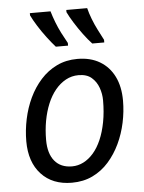

<svg xmlns="http://www.w3.org/2000/svg" viewBox="-54 -810 645 861"><g transform="rotate(-5 268.0 -379.0)"><path d="M235 8Q148 8 97.5 -46.5Q47 -101 47 -195Q47 -244 57.5 -294Q68 -344 89 -388.5Q110 -433 141.5 -468Q173 -503 214.5 -523Q256 -543 307 -543Q366 -543 408 -518Q450 -493 472.5 -447.5Q495 -402 495 -339Q495 -290 484.5 -240.5Q474 -191 453 -146.5Q432 -102 401 -67Q370 -32 328.5 -12Q287 8 235 8ZM242 -65Q269 -65 293.5 -77.5Q318 -90 338.5 -113.5Q359 -137 374 -171.5Q389 -206 397.5 -250.5Q406 -295 406 -348Q406 -377 396 -405Q386 -433 364.5 -451.5Q343 -470 306 -470Q275 -470 248.5 -455.5Q222 -441 201 -415.5Q180 -390 165.5 -355Q151 -320 143.5 -279Q136 -238 136 -193Q136 -132 163.5 -98.5Q191 -65 242 -65ZM380 -606Q362 -625 342 -652Q322 -679 304.5 -707Q287 -735 277 -756V-766H371Q377 -742 387 -716Q397 -690 409.5 -665.5Q422 -641 434 -618V-606ZM216 -606Q199 -625 178.5 -652Q158 -679 140.5 -707Q123 -735 113 -756V-766H206Q213 -742 223 -716Q233 -690 245.5 -665.5Q258 -641 271 -618V-606Z"/></g></svg>

Font: Noto Sans Display
Style: Italic
Weight: 400
Italic angle: -12°
Designer: Monotype Design Team
Foundry: Monotype Imaging Inc.
Version: Version 2.003